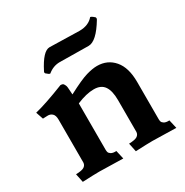

<svg xmlns="http://www.w3.org/2000/svg" viewBox="-156 -797 895 928"><g transform="rotate(-30 291.0 -333.0)"><path d="M229 -641 394 -637Q445 -637 472 -669Q479 -669 495 -654Q496 -652 496 -649Q496 -646 494 -642Q440 -552 396 -552L236 -554Q199 -554 169 -529H166Q163 -529 148 -542Q146 -545 146 -548Q146 -551 148 -554Q192 -641 229 -641ZM211 -388Q287 -428 322 -438Q357 -448 382 -448Q440 -448 476 -406Q512 -364 512 -284V-76Q512 -68 514 -62Q516 -56 525 -50Q535 -44 554 -45L565 3Q460 0 433 0Q406 0 339 3L329 -45Q363 -46 375 -54Q387 -62 388 -76V-254Q388 -306 370 -332Q352 -358 312 -358Q270 -358 216 -335V-76Q216 -68 218 -62Q220 -56 229 -50Q239 -44 258 -45L269 3Q164 0 137 0Q110 0 43 3L33 -45Q67 -46 79 -54Q91 -62 92 -76V-316Q92 -340 81 -350Q70 -360 54 -359Q38 -359 29 -358L15 -399Q77 -414 183 -456Q196 -456 200 -450Q204 -444 205 -441Q207 -437 208 -430Q209 -423 209 -418Q209 -413 210 -403Q211 -393 211 -388Z"/></g></svg>

Font: Lusitana
Style: Bold
Weight: 700
Designer: Ana Paula Megda
Foundry: Ana Paula Megda
Version: Version 1.001; ttfautohint (v1.4.1)